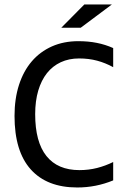

<svg xmlns="http://www.w3.org/2000/svg" viewBox="-20 -830 590 858"><path d="M485.8 -23.9V-106C462.7 -94.6 438.6 -85.7 413.6 -79.3C388.5 -73 362.3 -69.8 335 -69.8C270.2 -69.8 221 -90.8 187.5 -132.8C154 -174.8 137.2 -237.1 137.2 -319.8C137.2 -359.2 141.8 -394.3 150.9 -425C160 -455.8 173 -481.9 189.9 -503.2C206.9 -524.5 227.5 -540.8 251.7 -552C276 -563.2 303.1 -568.8 333 -568.8C362.3 -568.8 389.3 -565.5 414.1 -558.8C438.8 -552.2 462.7 -542.5 485.8 -529.8V-615.2C462.4 -625.7 438 -633.4 412.6 -638.4C387.2 -643.5 359.7 -646 330.1 -646C286.5 -646 247.1 -638.2 211.9 -622.6C176.8 -606.9 146.8 -584.7 122.1 -555.9C97.3 -527.1 78.3 -492 64.9 -450.7C51.6 -409.3 44.9 -363.1 44.9 -312C44.9 -206.5 69.1 -126.9 117.4 -73C165.8 -19.1 235 7.8 325.2 7.8C381.2 7.8 434.7 -2.8 485.8 -23.9ZM480 -810.1H356.9L253.9 -706.1H340.8ZM29.8 -638.2Z"/></svg>

Font: CodeNewRoman Nerd Font Mono
Style: Regular
Weight: 400
Monospace: yes
Designer: Sam Radian
Foundry: Code New Roman
Version: Version 2.00 November 29, 2014;Nerd Fonts 3.2.1